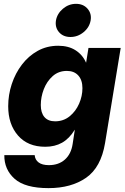

<svg xmlns="http://www.w3.org/2000/svg" viewBox="-20 -764 650 995"><path d="M231.4 210.9Q109.9 210.9 55.7 162.6Q1.5 114.3 2.4 40H159.7Q161.6 64 180.2 77.9Q198.7 91.8 233.4 91.8Q283.7 91.8 316.2 63Q348.6 34.2 356.4 -17.6L367.7 -91.3H367.2Q338.9 -45.4 301.5 -24.4Q264.2 -3.4 214.4 -3.4Q124 -3.4 73.2 -61.8Q22.5 -120.1 22.5 -213.4Q22.5 -272.5 41 -328.6Q59.6 -384.8 93.8 -429.4Q127.9 -474.1 175.5 -500.5Q223.1 -526.9 281.7 -526.9Q335 -526.9 371.6 -503.4Q408.2 -480 425.8 -439.5H426.3L438.5 -515.6H605.5L524.4 -22.5Q503.4 103.5 426.3 157.2Q349.1 210.9 231.4 210.9ZM265.6 -135.3Q308.6 -135.3 340.6 -161.1Q372.6 -187 389.9 -226.6Q407.2 -266.1 407.2 -307.1Q407.2 -349.1 385.7 -372.8Q364.3 -396.5 326.7 -396.5Q283.2 -396.5 252.9 -369.4Q222.7 -342.3 207 -301.8Q191.4 -261.2 191.4 -219.7Q191.4 -179.2 210.4 -157.2Q229.5 -135.3 265.6 -135.3ZM345.2 -572.3Q307.6 -572.3 285.9 -597.2Q264.2 -622.1 270 -658.2Q276.4 -693.8 306.4 -719Q336.4 -744.1 374 -744.1Q411.6 -744.1 433.6 -719Q455.6 -693.8 449.7 -658.2Q443.4 -622.1 413.1 -597.2Q382.8 -572.3 345.2 -572.3Z"/></svg>

Font: Inter Display ExtraBold
Style: Italic
Weight: 800
Italic angle: -9.39999°
Designer: Rasmus Andersson
Foundry: rsms
Version: Version 4.000;git-a52131595